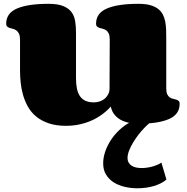

<svg xmlns="http://www.w3.org/2000/svg" viewBox="-20 -653 988 1015"><path d="M560.1 -444.8Q560.1 -464.8 554.7 -476.1Q549.3 -487.3 541.3 -492.9Q533.2 -498.5 523.9 -500.7Q514.6 -502.9 506.6 -505.4Q498.5 -507.8 493.2 -512.5Q487.8 -517.1 487.8 -527.8Q487.8 -583.5 545.4 -608.2Q603 -632.8 711.9 -632.8Q748.5 -632.8 773.4 -626Q798.3 -619.1 814.7 -606.9Q831.1 -594.7 840.1 -577.6Q849.1 -560.5 853.3 -539.8Q857.4 -519 858.2 -495.6Q858.9 -472.2 858.9 -446.8V-185.1Q858.9 -165.5 864 -154.8Q869.1 -144 877.2 -138.4Q885.3 -132.8 894.3 -130.9Q903.3 -128.9 911.4 -126.5Q919.4 -124 924.6 -119.4Q929.7 -114.7 929.7 -104Q929.7 -48.3 873.3 -23.7Q816.9 1 711.9 1Q686 1 666 -2.9Q646 -6.8 631.1 -13.2Q616.2 -19.5 605.5 -27.6Q594.7 -35.6 587.4 -44.4Q570.3 -64 565.9 -89.8Q540.5 -61 505.9 -38.6Q491.2 -28.8 472.7 -19.8Q454.1 -10.7 432.1 -3.7Q410.2 3.4 384.5 7.8Q358.9 12.2 330.1 12.2Q276.4 12.2 237.3 -1.2Q198.2 -14.6 171.1 -37.1Q144 -59.6 127.4 -89.4Q110.8 -119.1 101.6 -151.9Q92.3 -184.6 89.1 -218Q85.9 -251.5 85.9 -281.7V-442.4Q85.9 -462.9 80.6 -474.4Q75.2 -485.8 66.9 -491.9Q58.6 -498 49.3 -500.2Q40 -502.4 31.7 -505.1Q23.4 -507.8 18.1 -512.5Q12.7 -517.1 12.7 -527.8Q12.7 -583.5 70.3 -608.2Q127.9 -632.8 236.8 -632.8Q285.2 -632.8 314 -621.1Q342.8 -609.4 357.9 -589.1Q373 -568.8 377.4 -541Q381.8 -513.2 381.8 -481V-239.7Q381.8 -209.5 386.5 -185.8Q391.1 -162.1 402.1 -145.5Q413.1 -128.9 431.2 -120.4Q449.2 -111.8 476.1 -111.8Q493.2 -111.8 508.3 -117.2Q523.4 -122.6 534.7 -132.3Q545.9 -142.1 552.5 -155.5Q559.1 -168.9 559.1 -185.1ZM859.9 296.4Q846.7 307.6 829.6 316.2Q812.5 324.7 792.5 330.6Q772.5 336.4 750.5 339.4Q728.5 342.3 706.1 342.3Q671.9 342.3 639.4 334.7Q606.9 327.1 581.5 311.3Q556.2 295.4 540.8 270.5Q525.4 245.6 525.4 210.4Q525.4 178.2 537.8 143.8Q550.3 109.4 572.5 78.1Q594.7 46.9 625.2 21.7Q655.8 -3.4 691.9 -17.1H793.9Q785.6 -14.6 772 -3.7Q758.3 7.3 742.7 23.4Q727.1 39.6 711.4 59.8Q695.8 80.1 683.1 101.3Q670.4 122.6 662.4 143.3Q654.3 164.1 654.3 181.6Q654.3 196.8 660.4 207Q666.5 217.3 676.8 223.6Q687 230 700.7 232.7Q714.4 235.4 729 235.4Q744.1 235.4 759.8 232.9Q775.4 230.5 789.3 226.3Q803.2 222.2 814.7 217Q826.2 211.9 833 206.1Z"/></svg>

Font: Corben
Style: Bold
Weight: 700
Designer: vernon adams
Foundry: vernon adams
Version: Version 1.101; ttfautohint (v1.6)